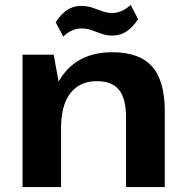

<svg xmlns="http://www.w3.org/2000/svg" viewBox="-20 -763 756 783"><path d="M494 -285Q494 -361 465.5 -396.5Q437 -432 375 -432Q305 -432 267 -383Q229 -334 229 -241L175 -162V-228Q175 -383 243.5 -466.5Q312 -550 438 -550Q548 -550 600 -492Q652 -434 652 -309V0H494ZM72 -540H199L229 -375V0H72ZM207 -672Q229 -706 254 -722.5Q279 -739 311 -739Q335 -739 356 -732Q377 -725 396.5 -717.5Q416 -710 437 -710Q457 -710 475.5 -718Q494 -726 513 -743L543 -685Q522 -652 496.5 -635Q471 -618 438 -618Q414 -618 393.5 -625.5Q373 -633 353.5 -640Q334 -647 312 -647Q293 -647 274.5 -639Q256 -631 238 -614Z"/></svg>

Font: Pathway Extreme 72pt
Style: Bold
Weight: 700
Designer: Eduardo Rodriguez Tunni
Foundry: Eduardo Rodriguez Tunni
Version: Version 1.001;gftools[0.9.26]